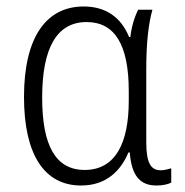

<svg xmlns="http://www.w3.org/2000/svg" viewBox="-20 -562 570 592"><path d="M230 10C309 10 353 -37 376 -92H380C386 -19 412 10 463 10C482 10 499 6 508 1V-43C498 -40 485 -37 476 -37C445 -37 431 -59 431 -124V-349C431 -431 438 -490 450 -532H406C394 -508 385 -477 382 -448H378C353 -509 306 -542 238 -542C123 -542 54 -448 54 -263C54 -85 117 10 230 10ZM241 -38C151 -38 110 -114 110 -261C110 -414 155 -494 247 -494C334 -494 377 -424 377 -281V-251C377 -121 336 -38 241 -38Z"/></svg>

Font: Noto Sans Mono Condensed Light
Style: Regular
Weight: 300
Width: 3
Designer: Monotype Design Team
Foundry: Monotype Imaging Inc.
Version: Version 2.014